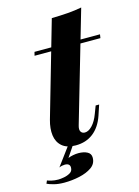

<svg xmlns="http://www.w3.org/2000/svg" viewBox="-194 -751 733 1011"><g transform="rotate(-15 173.0 -246.0)"><path d="M411 -518 408 -498H49L54 -518ZM179 -85Q172 -62 179 -50.5Q186 -39 201 -39Q221 -39 241.5 -60.5Q262 -82 276 -120L292 -162H311L292 -105Q272 -47 232.5 -16.5Q193 14 137 14Q89 14 63 -8.5Q37 -31 32 -68.5Q27 -106 40 -152L188 -666Q237 -667 276 -670Q315 -673 352 -680ZM128 0 82 68Q94 63 109.5 60Q125 57 139 57Q167 57 186.5 67Q206 77 206 99Q206 132 179 151Q152 170 111 179Q70 188 28 188Q-4 188 -28.5 181.5Q-53 175 -65 169L-58 153Q-51 156 -35 160Q-19 164 2 164Q14 164 33 160.5Q52 157 67 148Q82 139 82 120Q82 97 54 97Q49 97 40 98.5Q31 100 23 104L100 0Z"/></g></svg>

Font: Playfair Display ExtraBold
Style: Italic
Weight: 800
Italic angle: -14°
Designer: Claus Eggers Sørensen
Foundry: Claus Eggers Sørensen
Version: Version 1.203